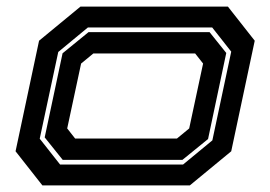

<svg xmlns="http://www.w3.org/2000/svg" viewBox="-20 -560 816 580"><path d="M108 0 27 -103 98 -437 223 -540H668.5L749.5 -437L678.5 -103L553.5 0ZM161.5 -63H533L621.5 -136L678.5 -404L621 -477H245.5L156 -403L100 -141ZM169.5 -77 115 -145 169 -399 247.5 -463H613L663.5 -400L608.5 -140L531 -77ZM207 -141.5H514.5L551.5 -172L593.5 -368L569.5 -398.5H262L225 -368L183 -172Z"/></svg>

Font: Tourney Expanded Regular
Style: Bold Italic
Weight: 700
Width: 7
Italic angle: -12°
Designer: Tyler Finck
Foundry: Etcetera Type Co
Version: Version 1.010; ttfautohint (v1.8.3)